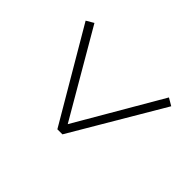

<svg xmlns="http://www.w3.org/2000/svg" viewBox="-130 -773 831 831"><g transform="rotate(-45 285.5 -358.0)"><path d="M65 -343V-374L484 -620L504 -586L97 -349V-367L504 -130L484 -96Z"/></g></svg>

Font: Noto Serif TC
Style: Regular
Weight: 200
Designer: Ryoko NISHIZUKA 西塚涼子 (kana & ideographs); Frank Grießhammer (Latin, Greek & Cyrillic); Wenlong ZHANG 张文龙 (bopomofo); San
Foundry: Adobe
Version: Version 2.001;hotconv 1.1.0;makeotfexe 2.6.0